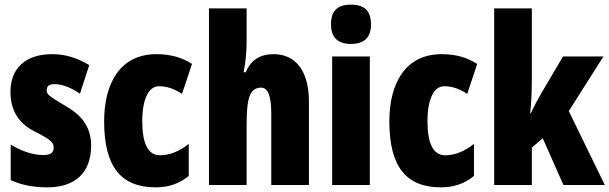

<svg xmlns="http://www.w3.org/2000/svg" viewBox="-20 -796 2622 826"><path d="M372 -170C372 -255 326 -304 259 -342C188 -384 181 -390 181 -408C181 -426 192 -434 215 -434C253 -434 291 -415 324 -393L364 -516C311 -547 262 -563 205 -563C90 -563 25 -503 25 -400C25 -322 60 -265 128 -231C205 -193 211 -179 211 -161C211 -138 196 -129 166 -129C116 -129 66 -150 26 -174V-21C77 2 129 10 183 10C302 10 372 -51 372 -170Z M650 10C705 10 752 -6 792 -39V-177C752 -145 710 -128 668 -128C618 -128 592 -177 592 -274C592 -371 620 -425 664 -425C698 -425 730 -414 763 -392L806 -521C762 -549 714 -563 653 -563C495 -563 428 -435 428 -274C428 -78 501 10 650 10Z M1041 -621V-760H879V0H1041V-253C1041 -367 1051 -419 1104 -419C1133 -419 1147 -382 1147 -308V0H1309V-360C1309 -489 1253 -563 1157 -563C1098 -563 1059 -537 1037 -485H1028C1037 -529 1041 -575 1041 -621Z M1490 -776C1430 -776 1404 -748 1404 -691C1404 -635 1433 -607 1490 -607C1547 -607 1576 -635 1576 -691C1576 -747 1550 -776 1490 -776ZM1571 -553H1409V0H1571Z M1877 10C1932 10 1979 -6 2019 -39V-177C1979 -145 1937 -128 1895 -128C1845 -128 1819 -177 1819 -274C1819 -371 1847 -425 1891 -425C1925 -425 1957 -414 1990 -392L2033 -521C1989 -549 1941 -563 1880 -563C1722 -563 1655 -435 1655 -274C1655 -78 1728 10 1877 10Z M2268 -458V-760H2106V0H2268V-161L2315 -201L2404 0H2582L2427 -318L2576 -553H2402L2306 -390C2294 -369 2278 -340 2264 -309H2261C2266 -357 2268 -407 2268 -458Z"/></svg>

Font: Noto Sans Myanmar UI ExtraCondensed Black
Style: Regular
Weight: 900
Width: 2
Designer: Monotype Design Team
Foundry: Monotype Imaging Inc.
Version: Version 2.103